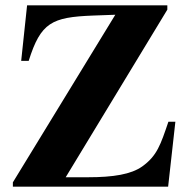

<svg xmlns="http://www.w3.org/2000/svg" viewBox="-20 -696 707 716"><path d="M634 -242H608C579 -157 566 -115 510 -75C469 -46 403 -35 308 -35H225L604 -660V-676H81L59 -469H87C132 -612 173 -632 327 -638L410 -641L28 -16V0H607Z"/></svg>

Font: XITS
Style: Bold
Weight: 700
Designer: MicroPress Inc., with final additions and corrections provided by Coen Hoffman, Elsevier (retired)
Version: Version 1.302